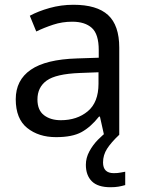

<svg xmlns="http://www.w3.org/2000/svg" viewBox="-20 -565 601 805"><path d="M288 -545Q386 -545 433 -502Q480 -459 480 -365V0H416L399 -76H395Q360 -32 321.5 -11Q283 10 215 10Q142 10 94 -28.5Q46 -67 46 -149Q46 -229 109 -272.5Q172 -316 303 -320L394 -323V-355Q394 -422 365 -448Q336 -474 283 -474Q241 -474 203 -461.5Q165 -449 132 -433L105 -499Q140 -518 188 -531.5Q236 -545 288 -545ZM314 -259Q214 -255 175.5 -227Q137 -199 137 -148Q137 -103 164.5 -82Q192 -61 235 -61Q303 -61 348 -98.5Q393 -136 393 -214V-262ZM412 116Q412 161 457 161Q474 161 485.5 158.5Q497 156 505 155V211Q491 215 477 217.5Q463 220 443 220Q390 220 365 195Q340 170 340 126Q340 97 354.5 70Q369 43 390.5 21Q412 -1 432 -15L480 0Q446 32 429 58.5Q412 85 412 116Z"/></svg>

Font: Noto Sans Mongolian
Style: Regular
Weight: 400
Designer: Monotype Design Team
Foundry: Monotype Imaging Inc.
Version: Version 3.001; ttfautohint (v1.8.4.7-5d5b)